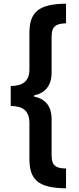

<svg xmlns="http://www.w3.org/2000/svg" viewBox="-20 -852 426 1038"><path d="M38 -387V-279C102 -279 139 -254 139 -187V7C139 119 186 165 337 166V59C287 58 259 48 259 -12V-207C259 -280 224 -318 164 -330V-336C223 -349 259 -387 259 -460V-654C259 -714 287 -724 337 -726V-832C186 -831 139 -784 139 -673V-476C139 -413 102 -387 38 -387Z"/></svg>

Font: Noto Sans Devanagari Condensed
Style: Bold
Weight: 700
Width: 3
Designer: Jelle Bosma - Monotype Design Team
Foundry: Monotype Imaging Inc.
Version: Version 2.004